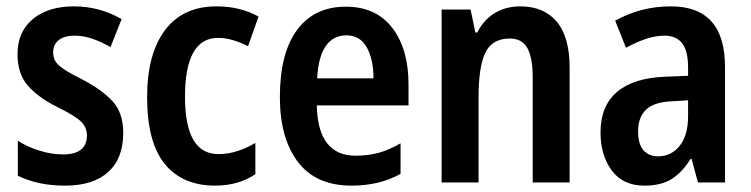

<svg xmlns="http://www.w3.org/2000/svg" viewBox="-20 -573 2359 603"><path d="M367 -155Q367 -75 319.5 -32.5Q272 10 185 10Q140 10 103.5 2Q67 -6 36 -21V-131Q65 -112 103.5 -100Q142 -88 178 -88Q253 -88 253 -148Q253 -173 234 -191.5Q215 -210 158 -238Q100 -267 67.5 -304Q35 -341 35 -403Q35 -473 83 -513Q131 -553 212 -553Q253 -553 290 -543Q327 -533 362 -513L327 -425Q300 -441 271 -451Q242 -461 214 -461Q182 -461 164.5 -447Q147 -433 147 -409Q147 -391 155 -379Q163 -367 184 -353.5Q205 -340 243 -321Q300 -291 333.5 -255Q367 -219 367 -155Z M656 10Q553 10 497.5 -58Q442 -126 442 -268Q442 -403 498 -478Q554 -553 660 -553Q699 -553 732 -544.5Q765 -536 792 -521L759 -428Q735 -440 711.5 -447Q688 -454 665 -454Q561 -454 561 -269Q561 -89 666 -89Q696 -89 725.5 -98.5Q755 -108 782 -124V-26Q729 10 656 10Z M1066 -552Q1161 -552 1212 -485.5Q1263 -419 1263 -308V-242H975Q978 -84 1097 -84Q1136 -84 1169 -93Q1202 -102 1238 -123V-27Q1172 10 1084 10Q972 10 915.5 -64.5Q859 -139 859 -268Q859 -406 913 -479Q967 -552 1066 -552ZM1068 -462Q1027 -462 1003.5 -429Q980 -396 976 -327H1153Q1153 -386 1132 -424Q1111 -462 1068 -462Z M1614 -553Q1688 -553 1728.5 -505Q1769 -457 1769 -360V0H1653V-331Q1653 -391 1636.5 -421.5Q1620 -452 1581 -452Q1526 -452 1504.5 -408Q1483 -364 1483 -268V0H1367V-543H1458L1473 -471H1479Q1499 -511 1534 -532Q1569 -553 1614 -553Z M2087 -553Q2257 -553 2257 -363V0H2172L2152 -74H2149Q2122 -31 2089 -10.5Q2056 10 2004 10Q1936 10 1901 -38Q1866 -86 1866 -157Q1866 -240 1917.5 -284Q1969 -328 2068 -332L2141 -335V-361Q2141 -413 2122.5 -437Q2104 -461 2067 -461Q2039 -461 2009 -451Q1979 -441 1946 -423L1912 -508Q1949 -529 1993 -541Q2037 -553 2087 -553ZM2092 -255Q2035 -253 2009.5 -229Q1984 -205 1984 -161Q1984 -120 2001 -101Q2018 -82 2047 -82Q2088 -82 2114.5 -115Q2141 -148 2141 -208V-258Z"/></svg>

Font: Noto Sans Georgian Condensed SemiBold
Style: Regular
Weight: 600
Width: 3
Designer: Monotype Design Team, Akaki Razmadze
Foundry: Google LLC
Version: Version 2.005; ttfautohint (v1.8.4.7-5d5b)